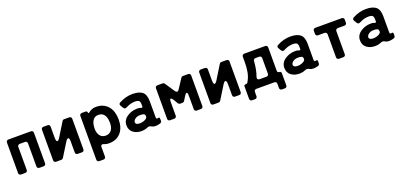

<svg xmlns="http://www.w3.org/2000/svg" viewBox="20 -1475 5527 2626"><g transform="rotate(-20 2784.0 -162.5)"><path d="M58 -33V-476Q58 -491 67 -500Q76 -509 91 -509H418Q433 -509 442 -500Q451 -491 451 -476V-33Q451 -18 442 -9Q433 0 418 0H358Q343 0 334 -9Q325 -18 325 -33V-367Q325 -382 316 -391Q307 -400 292 -400H217Q202 -400 193 -391Q184 -382 184 -367V-33Q184 -18 175 -9Q166 0 151 0H91Q76 0 67 -9Q58 -18 58 -33Z M568 -33V-476Q568 -491 577 -500Q586 -509 601 -509H661Q676 -509 685 -500Q694 -491 694 -476V-316Q694 -259 714 -259Q730 -259 754 -299L874 -494Q884 -509 902 -509H976Q991 -509 1000 -500Q1009 -491 1009 -476V-33Q1009 -18 1000 -9Q991 0 976 0H916Q901 0 892 -9Q883 -18 883 -33V-190Q883 -246 863 -246Q847 -246 823 -207L704 -15Q694 0 676 0H601Q586 0 577 -9Q568 -18 568 -33Z M1126 161V-474Q1126 -489 1135 -498Q1144 -507 1159 -507H1212Q1235 -507 1238 -485.5Q1241 -464 1257 -478Q1304 -519 1366.5 -519Q1429 -519 1473 -497.5Q1517 -476 1546 -439Q1602 -368 1602 -248Q1602 -133 1542 -62Q1479 11 1367 11Q1333 11 1308.5 1.5Q1284 -8 1276 -8Q1252 -8 1252 29V161Q1252 176 1243 185Q1234 194 1219 194H1159Q1144 194 1135 185Q1126 176 1126 161ZM1362 -103Q1393 -103 1414.5 -115.5Q1436 -128 1450 -148Q1475 -186 1475 -248Q1475 -354 1417 -391Q1395 -405 1361.5 -405Q1328 -405 1306 -390Q1284 -375 1272 -351Q1250 -310 1250 -241Q1250 -184 1276 -146Q1306 -103 1362 -103Z M1858 6Q1781 10 1727 -28Q1674 -66 1674 -138Q1674 -214 1743 -260Q1805 -302 1884 -304Q1916 -307 1948 -294Q1967 -288 1967 -307V-338Q1967 -380 1949 -392.5Q1931 -405 1897 -405Q1829 -405 1761 -369Q1751 -363 1737.5 -363Q1724 -363 1713 -381L1690 -420Q1682 -432 1685.5 -444Q1689 -456 1702 -463Q1798 -514 1895.5 -514Q1993 -514 2040 -475Q2087 -436 2087 -338V-108Q2087 -87 2095.5 -84.5Q2104 -82 2118 -85Q2139 -90 2139 -69V-35Q2139 -7 2099 -1Q2077 6 2045.5 6Q2014 6 1994 -6Q1978 -18 1962 -18Q1946 -18 1935 -13Q1902 3 1858 6ZM1795 -137Q1800 -98 1867 -102Q1909 -105 1940 -123Q1971 -139 1969 -166.5Q1967 -194 1947 -201Q1927 -208 1888 -206.5Q1849 -205 1821 -183Q1794 -160 1795 -137Z M2227 -33V-476Q2227 -491 2236 -500Q2245 -509 2260 -509H2336Q2353 -509 2363 -494L2457 -353Q2470 -334 2484 -334Q2498 -334 2511 -353L2604 -494Q2614 -509 2632 -509H2707Q2722 -509 2731 -500Q2740 -491 2740 -476V-33Q2740 -18 2731 -9Q2722 0 2707 0H2648Q2633 0 2624 -9Q2615 -18 2615 -33V-230Q2615 -275 2599 -275Q2586 -275 2567 -244L2528 -181Q2518 -166 2500 -166H2467Q2449 -166 2439 -181L2401 -244Q2382 -275 2369 -275Q2353 -275 2353 -230V-33Q2353 -18 2344 -9Q2335 0 2320 0H2260Q2245 0 2236 -9Q2227 -18 2227 -33Z M2857 -33V-476Q2857 -491 2866 -500Q2875 -509 2890 -509H2950Q2965 -509 2974 -500Q2983 -491 2983 -476V-316Q2983 -259 3003 -259Q3019 -259 3043 -299L3163 -494Q3173 -509 3191 -509H3265Q3280 -509 3289 -500Q3298 -491 3298 -476V-33Q3298 -18 3289 -9Q3280 0 3265 0H3205Q3190 0 3181 -9Q3172 -18 3172 -33V-190Q3172 -246 3152 -246Q3136 -246 3112 -207L2993 -15Q2983 0 2965 0H2890Q2875 0 2866 -9Q2857 -18 2857 -33Z M3374 94V-86Q3374 -109 3397 -109H3402Q3421 -109 3429 -124Q3468 -189 3479.5 -258Q3491 -327 3491 -402V-476Q3491 -491 3500 -500Q3509 -509 3524 -509H3828Q3843 -509 3852 -500Q3861 -491 3861 -476V-137Q3861 -109 3889 -109Q3901 -109 3908.5 -101.5Q3916 -94 3916 -82V94Q3916 109 3907 118Q3898 127 3883 127H3842Q3827 127 3818 118Q3809 109 3809 94V33Q3809 18 3800 9Q3791 0 3776 0H3515Q3500 0 3491 9Q3482 18 3482 33V94Q3482 109 3473 118Q3464 127 3449 127H3407Q3392 127 3383 118Q3374 109 3374 94ZM3606 -109H3701Q3716 -109 3725 -118Q3734 -127 3734 -142V-367Q3734 -382 3725 -391Q3716 -400 3701 -400H3648Q3634 -400 3625 -391Q3616 -382 3615 -368Q3605 -237 3574 -157Q3566 -135 3574 -122Q3582 -109 3606 -109Z M4156 6Q4079 10 4025 -28Q3972 -66 3972 -138Q3972 -214 4041 -260Q4103 -302 4182 -304Q4214 -307 4246 -294Q4265 -288 4265 -307V-338Q4265 -380 4247 -392.5Q4229 -405 4195 -405Q4127 -405 4059 -369Q4049 -363 4035.5 -363Q4022 -363 4011 -381L3988 -420Q3980 -432 3983.5 -444Q3987 -456 4000 -463Q4096 -514 4193.5 -514Q4291 -514 4338 -475Q4385 -436 4385 -338V-108Q4385 -87 4393.5 -84.5Q4402 -82 4416 -85Q4437 -90 4437 -69V-35Q4437 -7 4397 -1Q4375 6 4343.5 6Q4312 6 4292 -6Q4276 -18 4260 -18Q4244 -18 4233 -13Q4200 3 4156 6ZM4093 -137Q4098 -98 4165 -102Q4207 -105 4238 -123Q4269 -139 4267 -166.5Q4265 -194 4245 -201Q4225 -208 4186 -206.5Q4147 -205 4119 -183Q4092 -160 4093 -137Z M4686 -33V-367Q4686 -382 4677 -391Q4668 -400 4653 -400H4558Q4543 -400 4534 -409Q4525 -418 4525 -433V-476Q4525 -491 4534 -500Q4543 -509 4558 -509H4942Q4957 -509 4966 -500Q4975 -491 4975 -476V-433Q4975 -418 4966 -409Q4957 -400 4942 -400H4846Q4831 -400 4822 -391Q4813 -382 4813 -367V-33Q4813 -18 4804 -9Q4795 0 4780 0H4719Q4704 0 4695 -9Q4686 -18 4686 -33Z M5257 6Q5180 10 5126 -28Q5073 -66 5073 -138Q5073 -214 5142 -260Q5204 -302 5283 -304Q5315 -307 5347 -294Q5366 -288 5366 -307V-338Q5366 -380 5348 -392.5Q5330 -405 5296 -405Q5228 -405 5160 -369Q5150 -363 5136.5 -363Q5123 -363 5112 -381L5089 -420Q5081 -432 5084.5 -444Q5088 -456 5101 -463Q5197 -514 5294.5 -514Q5392 -514 5439 -475Q5486 -436 5486 -338V-108Q5486 -87 5494.5 -84.5Q5503 -82 5517 -85Q5538 -90 5538 -69V-35Q5538 -7 5498 -1Q5476 6 5444.5 6Q5413 6 5393 -6Q5377 -18 5361 -18Q5345 -18 5334 -13Q5301 3 5257 6ZM5194 -137Q5199 -98 5266 -102Q5308 -105 5339 -123Q5370 -139 5368 -166.5Q5366 -194 5346 -201Q5326 -208 5287 -206.5Q5248 -205 5220 -183Q5193 -160 5194 -137Z"/></g></svg>

Font: Tsunagi Gothic Black
Style: Regular
Weight: 900
Designer: Yoshimichi Ohira
Foundry: Positype
Version: Version 1.001